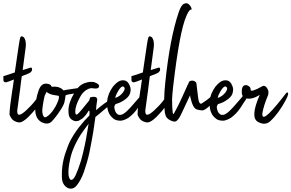

<svg xmlns="http://www.w3.org/2000/svg" viewBox="-56 -860 1755 1156"><path d="M72.6 -641.5C70.8 -641.5 68.6 -638.9 66 -633.6C63.4 -627.4 59.4 -605.4 54.1 -567.6C48.8 -531.5 41.8 -483.6 33 -423.7C15.4 -418.4 -0.4 -413.2 -14.5 -407.9L-35.6 -401.3V-381.5C-36.5 -370 -31.2 -364.3 -19.8 -364.3C-18 -364.3 -12.3 -366.1 -2.6 -369.6C6.2 -373.1 16.3 -377.1 27.7 -381.5C26 -370 24.2 -357.3 22.4 -343.2C19.8 -330 17.6 -315.9 15.8 -301C12.3 -274.6 8.8 -249 5.3 -224.4C2.6 -199.8 1.3 -182.6 1.3 -172.9C2.2 -165 5.7 -157.1 11.9 -149.2C16.3 -142.1 21.6 -136.8 27.7 -133.3C40 -126.3 51.5 -122.8 62 -122.8C75.2 -123.6 92.8 -134.6 114.8 -155.8C160.6 -201.5 187.9 -240.7 196.7 -273.2C201.1 -292.6 200.2 -303.2 194 -304.9C191.4 -305.8 189.6 -305.4 188.8 -303.6C171.2 -272.8 152.2 -246.8 132 -225.7C88.9 -180 62.5 -161.9 52.8 -171.6C49.3 -175.1 47.5 -182.2 47.5 -192.7C48.4 -201.5 50.6 -217.8 54.1 -241.6C57.6 -266.2 61.2 -292.2 64.7 -319.4C66.4 -334.4 68.2 -348.9 70 -363C71.7 -372.7 73.5 -385.4 75.2 -401.3C87.6 -405.7 99.9 -410.5 112.2 -415.8C128 -422 136.4 -430.3 137.3 -440.9C136.4 -448.8 135.1 -452.8 133.3 -452.8C130.7 -453.6 124.5 -452.3 114.8 -448.8C105.2 -445.3 93.7 -441.8 80.5 -438.2L96.4 -558.4C100.8 -583.9 100.8 -603.7 96.4 -617.8C92 -633.6 84 -641.5 72.6 -641.5Z M219.6 -356.4C200.3 -356.4 185.8 -342.3 176.1 -314.2C169 -294.8 163.8 -273.2 160.2 -249.5C154.1 -211.6 154.5 -183 161.6 -163.7C167.7 -146.1 178.7 -132.9 194.6 -124.1C206 -118.8 216.1 -116.2 224.9 -116.2C230.2 -116.2 235.5 -117 240.8 -118.8C247.8 -120.6 258.4 -130.2 272.4 -147.8C284.8 -162.8 296.2 -178.6 306.8 -195.4C312.9 -204.2 318.2 -213 322.6 -221.8C327 -229.7 330.1 -237.2 331.8 -244.2C332.7 -246.8 334 -253.4 335.8 -264C337.6 -274.6 338.4 -281.2 338.4 -283.8C338.4 -286.4 343.9 -288.9 354.9 -291.1C365.9 -293.3 377.6 -295.2 389.9 -297C418.1 -301.4 431.3 -310.2 429.5 -323.4C428.6 -328.7 424.2 -330.9 416.3 -330L345 -319.4C337.1 -317.7 331 -316.4 326.6 -315.5C320.4 -322.5 314.2 -327.4 308.1 -330C301 -333.5 294.9 -335.7 289.6 -336.6C279 -338.4 270.2 -338.8 263.2 -337.9C255.3 -337 251.3 -339.7 251.3 -345.8C244.3 -352.9 233.7 -356.4 219.6 -356.4ZM293.6 -283.8C298 -283.8 299.7 -279.8 298.8 -271.9C298 -264 295.3 -255.2 290.9 -245.5C287.4 -236.7 283 -227.5 277.7 -217.8C272.4 -209 266.7 -200.2 260.6 -191.4C250 -177.3 239.4 -166.8 228.9 -159.7C218.3 -151.8 210.8 -151.8 206.4 -159.7C201.2 -166.8 198.5 -179.5 198.5 -198C200.3 -216.5 202.9 -235 206.4 -253.4C208.2 -264 210.4 -274.1 213 -283.8C217.4 -293.5 221.4 -301.4 224.9 -307.6C227.6 -303.2 234.2 -298.8 244.7 -294.4C255.3 -290 271.6 -286.4 293.6 -283.8Z M481.6 -163.7C463.1 -146.1 442.4 -122.8 419.5 -93.7C396.6 -63.8 377.7 -33.9 362.8 -4C356.6 9.2 350.4 25.1 344.3 43.6C337.2 61.2 331.5 79.6 327.1 99C320.1 128.9 316.6 158 316.6 186.1V203.3C316.6 236.7 328.4 259.6 352.2 271.9C357.5 274.6 363.6 275.9 370.7 275.9C383.9 275.9 395.8 269.3 406.3 256.1C423 235 437.1 208.6 448.6 176.9C454.7 158.4 460.9 139 467 118.8C473.2 97.7 478.5 76.6 482.9 55.4C492.6 7 500 -33 505.3 -64.7C510.6 -103.4 515 -133.8 518.5 -155.8C523.8 -159.3 539.2 -172 564.7 -194C588.5 -214.3 607.8 -230.1 622.8 -241.6C628.1 -246.8 631.2 -253.9 632 -262.7C632.9 -263.6 633.4 -264.4 633.4 -265.3C634.2 -271.5 629.8 -271.9 620.2 -266.6C607.8 -260.5 592.9 -251.2 575.3 -238.9C560.3 -228.4 542.7 -214.3 522.5 -196.7C522.5 -197.6 522.9 -205 523.8 -219.1C524.7 -229.7 526 -239.8 527.8 -249.5C530.4 -260 529.5 -267.5 525.1 -271.9C521.6 -275.4 516.3 -277.2 509.3 -277.2C501.4 -277.2 493.9 -275.9 486.8 -273.2C485.1 -271.5 484.2 -268.4 484.2 -264C483.3 -259.6 481.6 -255.6 478.9 -252.1L460.4 -229.7C449 -214.7 435.4 -198.4 419.5 -180.8C404.6 -164.1 397.1 -166.8 397.1 -188.8C397.1 -211.6 406.8 -240.7 426.1 -275.9C433.2 -289.1 440.2 -298.8 447.2 -304.9C454.3 -312 461.3 -317.2 468.4 -320.8C480.7 -327.8 491.7 -330.4 501.4 -328.7C521.6 -325.2 533.9 -326.9 538.3 -334C545.4 -346.3 536.1 -356.8 510.6 -365.6C506.2 -366.5 499.6 -367 490.8 -367C479.4 -367 466.6 -364.3 452.5 -359C428.8 -350.2 408.5 -330.9 391.8 -301C368 -261.4 356.2 -226.2 356.2 -195.4C356.2 -176 358.4 -162.4 362.8 -154.4C368.9 -143 379.9 -135.1 395.8 -130.7H401C407.2 -130.7 412.9 -131.6 418.2 -133.3C425.2 -136.8 431.8 -140.8 438 -145.2C450.3 -154.9 460.9 -166.8 469.7 -180.8C477.6 -194.9 482 -197.6 482.9 -188.8C483.8 -177.3 483.3 -169 481.6 -163.7ZM477.6 -114.8C475.8 -103.4 472.8 -85.4 468.4 -60.7C464.8 -37 460 -11 453.8 17.2C450.3 32.1 446.8 47.5 443.3 63.4C438.9 78.3 434.9 93.3 431.4 108.2C420.8 142.6 410.3 171.2 399.7 194C389.2 216.9 378.6 226.2 368 221.8C365.4 220 362.8 215.6 360.1 208.6C357.5 202.4 356.2 194 356.2 183.5C355.3 165 357.5 142.6 362.8 116.2C368 86.2 375.5 59.8 385.2 37C396.6 8.8 411.2 -19.4 428.8 -47.5C442.8 -68.6 459.1 -91.1 477.6 -114.8Z M718.4 -357.7C706.9 -375.3 689.8 -380.6 666.9 -373.6C654.6 -369.2 640.5 -357.7 624.6 -339.2C603.5 -310.2 591.6 -280.7 589 -250.8V-232.3C589 -211.2 593 -192.7 600.9 -176.9C606.2 -166.3 613.6 -157.1 623.3 -149.2C631.2 -141.2 641.4 -136.4 653.7 -134.6C659 -133.8 663.4 -133.3 666.9 -133.3C673.9 -133.3 680.1 -134.2 685.4 -136C696.8 -139.5 707.4 -144.3 717 -150.5C739 -166.3 758.4 -186.6 775.1 -211.2C791 -236.7 801.1 -252.1 805.5 -257.4C814.3 -272.4 819.6 -286.9 821.3 -301C822.2 -303.6 822.6 -305.8 822.6 -307.6C821.8 -315.5 817.4 -315.5 809.4 -307.6C803.3 -299.6 792.7 -286.4 777.8 -268C762.8 -250.4 747.4 -232.8 731.6 -215.2C721 -203.7 710.9 -193.6 701.2 -184.8C690.6 -176 681.4 -170.7 673.5 -169C663.8 -167.2 656.3 -168.5 651 -172.9C645.8 -176.4 641.4 -182.2 637.8 -190.1C633.4 -202.4 631.7 -212.1 632.6 -219.1C634.3 -226.2 637 -231 640.5 -233.6C647.5 -235.4 656.3 -238.5 666.9 -242.9C678.3 -248.2 689.8 -255.2 701.2 -264C710 -271 716.6 -278.1 721 -285.1C725.4 -292.2 728 -299.2 728.9 -306.2C733.3 -322.1 729.8 -339.2 718.4 -357.7ZM685.4 -339.2C697.7 -334 697.7 -322.5 685.4 -304.9C673 -288.2 657.6 -276.8 639.2 -270.6C636.5 -274.1 641.4 -286.9 653.7 -308.9C666 -330.9 676.6 -341 685.4 -339.2Z M843.6 -641.5C841.8 -641.5 839.6 -638.9 837 -633.6C834.4 -627.4 830.4 -605.4 825.1 -567.6C819.8 -531.5 812.8 -483.6 804 -423.7C786.4 -418.4 770.6 -413.2 756.5 -407.9L735.4 -401.3V-381.5C734.5 -370 739.8 -364.3 751.2 -364.3C753 -364.3 758.7 -366.1 768.4 -369.6C777.2 -373.1 787.3 -377.1 798.7 -381.5C797 -370 795.2 -357.3 793.4 -343.2C790.8 -330 788.6 -315.9 786.8 -301C783.3 -274.6 779.8 -249 776.3 -224.4C773.6 -199.8 772.3 -182.6 772.3 -172.9C773.2 -165 776.7 -157.1 782.9 -149.2C787.3 -142.1 792.6 -136.8 798.7 -133.3C811 -126.3 822.5 -122.8 833 -122.8C846.2 -123.6 863.8 -134.6 885.8 -155.8C931.6 -201.5 958.9 -240.7 967.7 -273.2C972.1 -292.6 971.2 -303.2 965 -304.9C962.4 -305.8 960.6 -305.4 959.8 -303.6C942.2 -272.8 923.2 -246.8 903 -225.7C859.9 -180 833.5 -161.9 823.8 -171.6C820.3 -175.1 818.5 -182.2 818.5 -192.7C819.4 -201.5 821.6 -217.8 825.1 -241.6C828.6 -266.2 832.2 -292.2 835.7 -319.4C837.4 -334.4 839.2 -348.9 841 -363C842.7 -372.7 844.5 -385.4 846.2 -401.3C858.6 -405.7 870.9 -410.5 883.2 -415.8C899 -422 907.4 -430.3 908.3 -440.9C907.4 -448.8 906.1 -452.8 904.3 -452.8C901.7 -453.6 895.5 -452.3 885.8 -448.8C876.2 -445.3 864.7 -441.8 851.5 -438.2L867.4 -558.4C871.8 -583.9 871.8 -603.7 867.4 -617.8C863 -633.6 855 -641.5 843.6 -641.5Z M1088.3 -826.3C1077.8 -840.4 1065.4 -843.9 1051.4 -836.9C1039.9 -831.6 1029.4 -814.4 1019.7 -785.4C984.5 -681.6 957.6 -541.2 939.2 -364.3C931.2 -291.3 930.4 -230.6 936.5 -182.2C939.2 -168.1 942.7 -158.4 947.1 -153.1C954.1 -144.3 963.4 -137.7 974.8 -133.3C981.8 -129.8 988.4 -128 994.6 -128C998.1 -128 1001.2 -128.5 1003.8 -129.4C1010.9 -134.6 1017 -141.2 1022.3 -149.2C1026.7 -156.2 1032.4 -167.2 1039.5 -182.2L1088.3 -286.4C1088.3 -282.9 1089.6 -275.9 1092.3 -265.3C1102 -225.7 1114.7 -204.2 1130.6 -200.6C1150.8 -195.4 1164 -194 1170.2 -196.7C1187.8 -204.6 1206.7 -221.3 1226.9 -246.8C1242.8 -266.2 1251.1 -278.5 1252 -283.8C1253.8 -300.5 1247.6 -304.5 1233.5 -295.7L1208.4 -273.2C1198.8 -264.4 1182.5 -252.6 1159.6 -237.6C1147.3 -229.7 1139.4 -244.2 1135.8 -281.2L1126.6 -357.7C1126.6 -362.1 1123.1 -366.5 1116 -370.9C1109.9 -374.4 1102.4 -375.3 1093.6 -373.6C1090.1 -373.6 1087 -372.2 1084.4 -369.6C1081.7 -366.1 1079.5 -361.7 1077.8 -356.4C1074.2 -350.2 1069.4 -339.7 1063.2 -324.7C1057.1 -310.6 1050 -295.2 1042.1 -278.5C1030.7 -253 1019.7 -230.1 1009.1 -209.9L992 -178.2C988.4 -171.2 985.8 -172 984 -180.8C981.4 -198.4 980.1 -225.7 980.1 -262.7C980.1 -275 982.3 -301 986.7 -340.6C1012.2 -560.6 1038.6 -701.4 1065.9 -763C1077.3 -791.1 1087.9 -804.3 1097.6 -802.6C1098.4 -808.7 1095.4 -816.6 1088.3 -826.3Z M1335.4 -357.7C1323.9 -375.3 1306.8 -380.6 1283.9 -373.6C1271.6 -369.2 1257.5 -357.7 1241.6 -339.2C1220.5 -310.2 1208.6 -280.7 1206 -250.8V-232.3C1206 -211.2 1210 -192.7 1217.9 -176.9C1223.2 -166.3 1230.6 -157.1 1240.3 -149.2C1248.2 -141.2 1258.4 -136.4 1270.7 -134.6C1276 -133.8 1280.4 -133.3 1283.9 -133.3C1290.9 -133.3 1297.1 -134.2 1302.4 -136C1313.8 -139.5 1324.4 -144.3 1334 -150.5C1356 -166.3 1375.4 -186.6 1392.1 -211.2C1408 -236.7 1418.1 -252.1 1422.5 -257.4C1431.3 -272.4 1436.6 -286.9 1438.3 -301C1439.2 -303.6 1439.6 -305.8 1439.6 -307.6C1438.8 -315.5 1434.4 -315.5 1426.4 -307.6C1420.3 -299.6 1409.7 -286.4 1394.8 -268C1379.8 -250.4 1364.4 -232.8 1348.6 -215.2C1338 -203.7 1327.9 -193.6 1318.2 -184.8C1307.6 -176 1298.4 -170.7 1290.5 -169C1280.8 -167.2 1273.3 -168.5 1268 -172.9C1262.8 -176.4 1258.4 -182.2 1254.8 -190.1C1250.4 -202.4 1248.7 -212.1 1249.6 -219.1C1251.3 -226.2 1254 -231 1257.5 -233.6C1264.5 -235.4 1273.3 -238.5 1283.9 -242.9C1295.3 -248.2 1306.8 -255.2 1318.2 -264C1327 -271 1333.6 -278.1 1338 -285.1C1342.4 -292.2 1345 -299.2 1345.9 -306.2C1350.3 -322.1 1346.8 -339.2 1335.4 -357.7ZM1302.4 -339.2C1314.7 -334 1314.7 -322.5 1302.4 -304.9C1290 -288.2 1274.6 -276.8 1256.2 -270.6C1253.5 -274.1 1258.4 -286.9 1270.7 -308.9C1283 -330.9 1293.6 -341 1302.4 -339.2Z M1555.6 -323.4C1546 -341 1535 -346.7 1522.6 -340.6C1479.5 -315.9 1456.2 -308.4 1452.7 -318.1C1453.6 -319 1453.6 -321.6 1452.7 -326C1451.8 -331.3 1449.6 -335.3 1446.1 -337.9C1438.2 -344.1 1432.4 -347.2 1428.9 -347.2C1407.8 -349.8 1398.1 -334.8 1399.9 -302.3C1399 -287.3 1407.4 -275.9 1425 -268C1448.7 -261.8 1476.4 -268.8 1508.1 -289.1C1468.5 -199.3 1464.6 -145.2 1496.2 -126.7C1525.3 -110 1550.4 -111.3 1571.5 -130.7C1604.9 -161.5 1636.2 -204.2 1665.2 -258.7C1681 -288.6 1683.2 -303.6 1671.8 -303.6C1669.2 -302.7 1658.6 -290 1640.1 -265.3C1621.6 -241.6 1604 -220.4 1587.3 -202C1558.3 -169.4 1538.9 -154.4 1529.2 -157.1C1524 -159.7 1522.2 -167.2 1524 -179.5C1528.4 -207.7 1539.8 -243.8 1558.3 -287.8C1561.8 -301 1560.9 -312.8 1555.6 -323.4Z"/></svg>

Font: Impossible
Style: Reguler
Weight: 400
Designer: Ahsan Design
Foundry: Designer
Version: Version 3.16.0